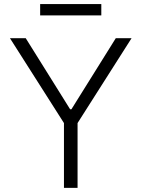

<svg xmlns="http://www.w3.org/2000/svg" viewBox="-20 -913 688 933"><path d="M28.4 -727.3 290.8 -315V0H356.9V-315L619.3 -727.3H542.6L327.1 -382.1H320.7L105.1 -727.3ZM472.3 -893.1H175.1V-838.1H472.3Z"/></svg>

Font: Karasuma Gothic
Style: Light
Weight: 300
Designer: Rasmus Andersson / Ryoko Nishizuka
Foundry: rsms
Version: Version 1.00